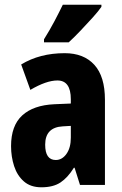

<svg xmlns="http://www.w3.org/2000/svg" viewBox="-20 -786 518 816"><path d="M255 -560Q336 -560 381 -510.5Q426 -461 426 -362V0H320L297 -73H294Q268 -31 237 -10.5Q206 10 156 10Q110 10 81.5 -15Q53 -40 40 -80Q27 -120 27 -165Q27 -252 74.5 -295.5Q122 -339 211 -343L281 -346V-364Q281 -444 224 -444Q177 -444 109 -404L70 -512Q149 -560 255 -560ZM247 -249Q172 -245 172 -171Q172 -106 217 -106Q244 -106 262.5 -132Q281 -158 281 -201V-251ZM411 -757Q398 -738 374 -711.5Q350 -685 323 -656.5Q296 -628 272 -606H167V-619Q192 -659 211.5 -696Q231 -733 247 -766H411Z"/></svg>

Font: Noto Sans Ethiopic ExtraCondensed ExtraBold
Style: Regular
Weight: 800
Width: 2
Designer: Monotype Design Team
Foundry: Monotype Imaging Inc.
Version: Version 2.102; ttfautohint (v1.8.4.7-5d5b)